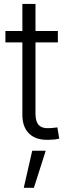

<svg xmlns="http://www.w3.org/2000/svg" viewBox="-20 -689 333 951"><path d="M266.6 -535.6V-479H6.8V-535.6ZM90.8 -669.4H155.8V-124.5Q155.8 -86.4 172.6 -69.1Q189.5 -51.8 225.6 -54.2Q233.4 -54.7 244.1 -55.7Q254.9 -56.6 264.2 -58.1L273.4 -2Q262.2 0.5 249 2Q235.8 3.4 223.6 3.4Q159.7 6.3 125.2 -26.4Q90.8 -59.1 90.8 -119.6ZM97.7 241.2 139.6 57.6H206.5L147.9 241.2Z"/></svg>

Font: Inter 20pt Light
Style: Regular
Weight: 300
Version: Version 4.001;git-66647c0bb